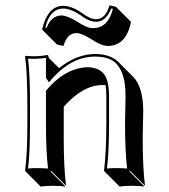

<svg xmlns="http://www.w3.org/2000/svg" viewBox="-20 -642 635 722"><path d="M341.8 -569.8Q369.6 -569.8 384.8 -603Q388.7 -611.8 392.1 -622.1L416 -616.2L472.7 -559.6Q454.6 -469.7 385.7 -469.2Q359.9 -469.7 321.8 -495.6Q285.6 -517.6 267.6 -517.6Q235.4 -517.6 221.2 -477.1Q219.7 -472.7 218.8 -469.2L194.3 -474.6L138.2 -530.8Q157.7 -612.3 207 -619.1Q212.9 -619.6 217.8 -620.1Q250.5 -619.6 290 -591.8Q319.3 -569.8 341.8 -569.8ZM516.6 -123.5Q516.6 -8.8 525.4 56.6L468.8 0L466.8 2.9L523.4 59.6Q505.4 56.6 476.6 56.6Q447.8 56.6 429.7 59.6L373 2.9L371.1 0Q379.9 -68.4 379.9 -180.2V-277.8Q379.9 -304.2 377 -321.8Q371.1 -322.3 364.7 -322.3Q304.7 -322.3 243.2 -265.1Q230.5 -252.9 219.7 -240.2V-123.5Q219.7 -7.3 228.5 56.6L171.9 0L169.9 2.9L226.6 59.6Q208 56.6 179.7 56.6Q150.9 56.6 132.8 59.6L76.2 2.9L74.2 0Q83 -62 83 -180.2V-234.9Q83 -373 74.2 -429.2L76.2 -432.1Q120.1 -427.7 157.2 -435.1Q160.2 -434.6 161.1 -433.6Q162.6 -430.7 163.1 -424.8L202.1 -385.7Q267.1 -438.5 337.9 -439Q395 -438.5 424.8 -409.2L481.4 -352.5Q518.1 -314.5 518.6 -224.6Q518.6 -208.5 517.6 -173.8Q516.6 -139.2 516.6 -123.5ZM165.5 -349.6 163.1 -352.1 165 -349.1ZM450.2 -180.2Q450.2 -196.3 451.2 -231Q452.1 -265.6 452.1 -280.8Q452.1 -394 392.1 -419.9Q369.1 -429.2 337.9 -429.2Q254.4 -429.2 184.1 -355Q177.7 -348.1 172.9 -342.3L164.1 -332.5L152.8 -349.1V-424.3Q121.1 -419.4 85.4 -421.4Q93.3 -362.3 92.8 -234.9V-180.2Q92.8 -65.9 85.4 -8.3Q105 -10.3 123 -9.8Q142.1 -9.8 160.6 -8.3Q152.8 -70.3 152.8 -180.2V-300.8L155.3 -303.7Q219.2 -378.9 293.9 -388.2Q301.8 -389.2 308.1 -389.2Q368.2 -389.2 383.3 -338.4Q390.1 -314.5 390.1 -277.8V-180.2Q390.1 -72.3 382.3 -8.3Q401.9 -10.3 419.9 -9.8Q439 -9.8 458 -8.3Q450.2 -71.8 450.2 -180.2ZM341.8 -560.1Q315.4 -560.5 284.2 -584Q246.1 -609.9 217.8 -609.9Q174.8 -609.9 155.8 -556.6Q152.8 -547.9 150.4 -538.6L155.3 -537.6Q173.3 -583 210.9 -584Q232.9 -583.5 270.5 -560.5Q307.1 -536.1 329.1 -536.1Q385.7 -536.1 403.8 -606.4Q404.3 -607.9 404.3 -608.9L398.4 -609.9Q377.9 -560.5 341.8 -560.1Z"/></svg>

Font: Linux Biolinum Shadow O
Style: Regular
Weight: 400
Designer: Philipp H. Poll
Foundry: Philipp H. Poll
Version: Version 1.0.4